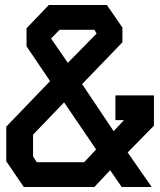

<svg xmlns="http://www.w3.org/2000/svg" viewBox="-20 -747 640 767"><path d="M175 -727 86 -634V-562L180 -423L5 -241V-103L75 0H357L420 -67L466 0H586L490 -138L595 -245V-366H441V-267H475L434 -223L308 -411L469 -578V-637L407 -727ZM184 -593 218 -628H357L366 -613L251 -496ZM112 -122V-209L236 -338L364 -150L316 -99H127Z"/></svg>

Font: Kode Mono SemiBold
Style: Regular
Weight: 600
Monospace: yes
Designer: Isa Ozler
Foundry: Kadena LLC
Version: Version 1.206;gftools[0.9.28]